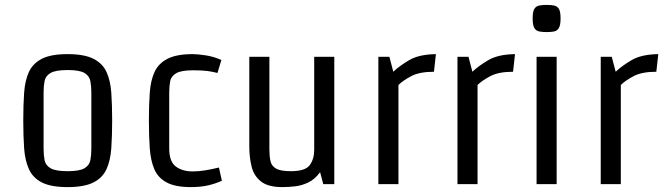

<svg xmlns="http://www.w3.org/2000/svg" viewBox="-20 -752 2708 784"><path d="M256 12Q188 12 151 -7Q114 -26 98 -61.5Q82 -97 78.5 -147Q75 -197 75 -260Q75 -323 78.5 -373Q82 -423 98 -458Q114 -493 151 -512Q188 -531 256 -531Q324 -531 361.5 -512Q399 -493 415 -458Q431 -423 434.5 -373Q438 -323 438 -260Q438 -197 434.5 -147Q431 -97 415 -61.5Q399 -26 361.5 -7Q324 12 256 12ZM353 -145V-374Q353 -400 349 -421Q345 -442 325 -454Q305 -466 256 -466Q207 -466 186.5 -454Q166 -442 162 -421Q158 -400 158 -374V-145Q158 -119 162 -98Q166 -77 186.5 -65Q207 -53 256 -53Q305 -53 325 -65Q345 -77 349 -98Q353 -119 353 -145Z M767 -531Q787 -531 820 -526Q853 -521 884 -507L868 -454Q850 -459 827.5 -462Q805 -465 769 -465Q720 -465 699.5 -453Q679 -441 675 -420.5Q671 -400 671 -374V-146Q671 -92 698 -72Q725 -52 767 -52Q791 -52 818.5 -56.5Q846 -61 874 -68L886 -14Q860 -2 829.5 5Q799 12 759 12Q696 12 660.5 -7Q625 -26 610 -61.5Q595 -97 591.5 -147Q588 -197 588 -260Q588 -323 591.5 -373Q595 -423 611 -458Q627 -493 664 -512Q701 -531 767 -531Z M998 -520H1080V-142Q1080 -114 1084.5 -94Q1089 -74 1107.5 -63.5Q1126 -53 1168 -53Q1227 -53 1245 -78Q1263 -103 1263 -140V-520H1345V0H1300L1287 -49Q1266 -20 1239 -7Q1212 6 1184 9Q1156 12 1133 12Q1074 12 1045 -11.5Q1016 -35 1007 -73Q998 -111 998 -153Z M1607 0H1525V-520H1570L1586 -459Q1611 -483 1651 -506.5Q1691 -530 1760 -531L1752 -459Q1693 -459 1659 -441Q1625 -423 1607 -405Z M1930 0H1848V-520H1893L1909 -459Q1934 -483 1974 -506.5Q2014 -530 2083 -531L2075 -459Q2016 -459 1982 -441Q1948 -423 1930 -405Z M2253 -520V0H2171V-520ZM2212 -732Q2230 -732 2242.5 -729.5Q2255 -727 2262 -716Q2269 -705 2269 -677Q2269 -649 2262 -637.5Q2255 -626 2242.5 -623.5Q2230 -621 2212 -621Q2195 -621 2182 -623.5Q2169 -626 2162 -637.5Q2155 -649 2155 -677Q2155 -705 2162 -716Q2169 -727 2182 -729.5Q2195 -732 2212 -732Z M2515 0H2433V-520H2478L2494 -459Q2519 -483 2559 -506.5Q2599 -530 2668 -531L2660 -459Q2601 -459 2567 -441Q2533 -423 2515 -405Z"/></svg>

Font: Strait
Style: Regular
Weight: 400
Designer: Eduardo Rodriguez Tunni
Foundry: Eduardo Rodriguez Tunni
Version: Version 1.002; ttfautohint (v1.8.4.7-5d5b);gftools[0.9.23]